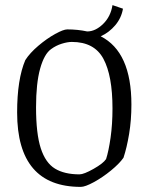

<svg xmlns="http://www.w3.org/2000/svg" viewBox="-20 -722 581 751"><path d="M494 -313Q494 -252 485 -198Q476 -144 463 -105Q447 -82 414 -55Q381 -28 347 -9.5Q313 9 296 9Q47 9 47 -282Q47 -412 79 -487Q97 -515 130 -543Q163 -571 195.5 -589Q228 -607 243 -607Q284 -607 321 -599Q353 -599 383 -628Q413 -657 420 -702L461 -688Q455 -652 431 -623.5Q407 -595 374 -580Q494 -519 494 -313ZM420 -298Q420 -426 384.5 -492Q349 -558 261 -558Q244 -558 221.5 -551Q199 -544 180 -530Q153 -511 137 -453.5Q121 -396 121 -302Q121 -199 139.5 -142Q158 -85 195 -62.5Q232 -40 291 -40Q308 -40 346 -61.5Q384 -83 395 -100Q405 -131 412.5 -183.5Q420 -236 420 -298Z"/></svg>

Font: Grenze Light
Style: Regular
Weight: 300
Designer: Renata Polastri
Foundry: Omnibus-Type
Version: Version 1.002; ttfautohint (v1.8)